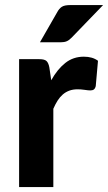

<svg xmlns="http://www.w3.org/2000/svg" viewBox="-20 -754 436 774"><path d="M186.5 -430.5Q211 -474.5 243 -500Q275 -525.5 318 -525.5Q353 -525.5 375 -509L366 -407Q363.5 -397 358.2 -393.2Q353 -389.5 344 -389.5Q336 -389.5 321 -391.8Q306 -394 293 -394Q274 -394 259.2 -388.5Q244.5 -383 233 -373Q221.5 -363 212.2 -348.5Q203 -334 195 -315.5V0H57V-515.5H138.5Q159.5 -515.5 167.5 -508Q175.5 -500.5 179 -482ZM395.5 -733.5 269 -602.5Q259 -592 249.2 -587.8Q239.5 -583.5 224 -583.5H141L211 -705.5Q218.5 -719.5 229.2 -726.5Q240 -733.5 262 -733.5Z"/></svg>

Font: LatoLatin Heavy
Style: Regular
Weight: 800
Designer: Lukasz Dziedzic with Adam Twardoch and Botio Nikoltchev
Foundry: tyPoland Lukasz Dziedzic
Version: Version 2.015; 2015-08-06; http://www.latofonts.com/